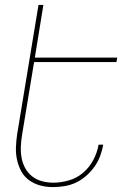

<svg xmlns="http://www.w3.org/2000/svg" viewBox="-20 -755 540 783"><path d="M196 8Q169 8 144.5 1.5Q120 -5 99.5 -19.5Q79 -34 67 -56Q55 -78 49.5 -103Q44 -128 45 -154.5Q46 -181 50 -208L137 -735H157L122 -520H458L455 -502H119L70 -205Q66 -181 65 -157.5Q64 -134 68 -111.5Q72 -89 83 -69Q94 -49 111.5 -35.5Q129 -22 151.5 -16Q174 -10 198 -10Q229 -10 261.5 -19.5Q294 -29 319.5 -51Q345 -73 361 -103.5Q377 -134 382 -165H401Q397 -142 388.5 -119Q380 -96 365.5 -75.5Q351 -55 331.5 -38Q312 -21 290 -10.5Q268 0 243.5 4Q219 8 196 8Z"/></svg>

Font: Iosevka Thin
Style: Italic
Weight: 100
Italic angle: -9°
Monospace: yes
Designer: Belleve Invis
Foundry: Belleve Invis
Version: Version 32.5.0; ttfautohint (v1.8.4)